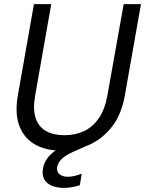

<svg xmlns="http://www.w3.org/2000/svg" viewBox="-20 -720 705 933"><path d="M278 12Q204 12 151 -17.5Q98 -47 74.5 -107Q51 -167 67 -258L145 -700H229L151 -257Q139 -190 153 -147Q167 -104 203 -83.5Q239 -63 293 -63Q346 -63 388.5 -83Q431 -103 460.5 -146Q490 -189 502 -257L581 -700H665L587 -258Q571 -165 525 -105.5Q479 -46 415 -17Q351 12 278 12ZM290 193Q259 193 234 183.5Q209 174 196 153Q183 132 189 98Q193 74 208 52Q223 30 252 9.5Q281 -11 328 -30L385 -53L398 -10L335 18Q297 35 279.5 53Q262 71 258 90Q254 113 268.5 126Q283 139 310 139Q324 139 342 135Q360 131 377 124L368 180Q350 186 330 189.5Q310 193 290 193Z"/></svg>

Font: DM Sans 10pt
Style: Italic
Weight: 400
Italic angle: -10°
Version: Version 4.004;gftools[0.9.30]